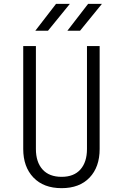

<svg xmlns="http://www.w3.org/2000/svg" viewBox="-20 -970 640 1000"><path d="M301 10Q207 10 154 -45.5Q101 -101 101 -194V-730H167V-194Q167 -126 201.5 -87.5Q236 -49 301 -49Q365 -49 399 -87.5Q433 -126 433 -194V-730H499V-194Q499 -100 446.5 -45Q394 10 301 10ZM331 -810 439 -950H511L397 -810ZM164 -810 272 -950H344L230 -810Z"/></svg>

Font: Tiny ExtraLight
Style: Regular
Weight: 200
Monospace: yes
Designer: Philipp Nurullin, Konstantin Bulenkov
Foundry: JetBrains
Version: Version 2.251; ttfautohint (v1.8.4.7-5d5b)